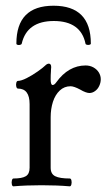

<svg xmlns="http://www.w3.org/2000/svg" viewBox="-20 -657 380 681"><path d="M43.9 -342.8Q39.6 -342.8 37.8 -349.6Q36.1 -356.4 37.8 -363.3Q39.6 -370.1 43.9 -370.1Q55.2 -370.1 75 -380.1Q94.7 -390.1 113.8 -403.6Q132.8 -417 140.1 -424.3Q147 -431.2 153.3 -431.2Q157.2 -431.2 159.4 -428.2Q161.6 -425.3 161.6 -418.9Q161.1 -415 160.9 -410.9Q160.6 -406.7 160.6 -402.8Q159.7 -393.1 159.7 -375.5Q159.7 -365.7 161.4 -360.6Q163.1 -355.5 166.5 -355.5Q169.9 -355.5 173.1 -357.9Q176.3 -360.4 179.7 -365.2Q201.2 -395 227.3 -409.9Q253.4 -424.8 283.7 -424.8Q298.8 -424.8 311.3 -418Q323.7 -411.1 330.6 -399.9Q337.4 -388.7 337.4 -376Q337.4 -363.8 332 -352.3Q326.7 -340.8 317.1 -334Q307.6 -327.1 296.9 -327.1Q291.5 -327.1 283.2 -330.1Q274.9 -333 264.2 -339.4Q253.4 -345.2 244.9 -348.1Q236.3 -351.1 230.5 -351.1Q208 -351.1 191.9 -335.9Q175.8 -320.8 167.7 -295.7Q159.7 -270.5 159.7 -241.2V-76.7H85V-287.6Q85 -342.8 43.9 -342.8ZM27.8 -23.9Q58.1 -23.9 71.5 -32Q85 -40 85 -62V-98.1H159.7V-62Q159.7 -40 175.8 -32Q191.9 -23.9 227.5 -23.9Q231.9 -23.9 233.4 -16.8Q234.9 -9.8 233.2 -2.9Q231.4 3.9 227.5 3.9Q182.6 0 127.4 0Q72.3 0 27.8 3.9Q23.4 3.9 22 -3.2Q20.5 -10.3 22.2 -17.1Q23.9 -23.9 27.8 -23.9ZM169.9 -636.7Q302.2 -636.7 302.2 -502.4Q302.2 -499.5 297.9 -498.3Q293.5 -497.1 288.6 -498Q283.7 -499 283.2 -502.4Q274.9 -542.5 246.6 -562.5Q218.3 -582.5 170.9 -582.5Q123.5 -582.5 95 -562.5Q66.4 -542.5 57.1 -502.4Q56.6 -499.5 51.8 -498Q46.9 -496.6 42.5 -497.8Q38.1 -499 38.1 -502.4Q38.1 -636.7 169.9 -636.7Z"/></svg>

Font: Junicode Two Beta VF
Style: Regular
Weight: 400
Designer: Peter S. Baker
Foundry: Briery Creek Software
Version: Version 1.031 beta; ttfautohint (v1.8.1.43-b0c9)